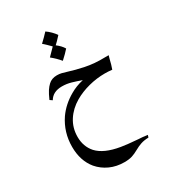

<svg xmlns="http://www.w3.org/2000/svg" viewBox="-209 -658 996 1107"><g transform="rotate(-30 289.0 -104.5)"><path d="M512 -223Q504 -188 494 -161Q470 -164 446 -164Q391 -164 337.5 -150Q284 -136 241 -111Q188 -80 157.5 -32.5Q127 15 127 75Q127 139 166 183Q211 232 314 249Q358 256 402 259L424 261Q451 262 484 267L479 282Q449 283 428 290Q407 297 384 310Q361 323 340.5 329.5Q320 336 289 336Q237 336 194 316.5Q151 297 121 262Q71 201 71 109Q71 12 124 -66Q164 -123 229 -160Q268 -183 317 -194Q284 -206 254.5 -214.5Q225 -223 194 -223Q134 -223 109 -180L93 -191Q108 -225 119.5 -242.5Q131 -260 144 -272Q166 -293 201 -293Q218 -293 232 -289.5Q246 -286 272 -278Q305 -267 364 -254.5Q423 -242 494 -244H518ZM325 -400Q306 -378 273 -348Q249 -377 218 -402L264 -449Q244 -470 218 -493Q246 -519 270 -545Q285 -535 300.5 -519.5Q316 -504 325 -490Q295 -457 282 -446Q311 -424 325 -400Z"/></g></svg>

Font: Mirza
Style: Regular
Weight: 400
Designer: Arabic design by Kourosh Beigpour, Latin design by Eduardo Tunni, engineering by Lasse Fister
Version: Version 1.0010g